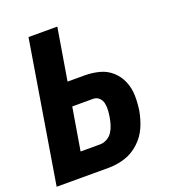

<svg xmlns="http://www.w3.org/2000/svg" viewBox="-134 -837 844 939"><g transform="rotate(-20 288.0 -367.5)"><path d="M0 0H271Q313 0 355 -13Q397 -26 431 -57.5Q465 -89 482.5 -129.5Q500 -170 507 -212Q513 -251 512 -289.5Q511 -328 496.5 -362.5Q482 -397 454.5 -421.5Q427 -446 390.5 -455.5Q354 -465 315 -465H226L271 -735H121ZM169 -122 206 -343H315Q333 -343 345.5 -331Q358 -319 361.5 -302Q365 -285 364 -267Q363 -249 360 -231Q357 -213 351.5 -194.5Q346 -176 335.5 -159Q325 -142 307 -132Q289 -122 271 -122Z"/></g></svg>

Font: Iosevka Sparkle Heavy
Style: Italic
Weight: 900
Italic angle: -9°
Designer: Belleve Invis
Foundry: Belleve Invis
Version: Version 4.5.0; ttfautohint (v1.8.3)